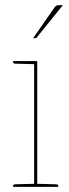

<svg xmlns="http://www.w3.org/2000/svg" viewBox="-20 -728 269 748"><path d="M113 0V-490H125V0ZM31 0V-5Q31 -7 33.5 -8.5Q36 -10 38 -10L115 -12L116 0ZM122 0 123 -12 200 -10Q202 -10 204.5 -8.5Q207 -7 207 -5V0ZM116 -490 115 -478 38 -480Q36 -480 33.5 -481.5Q31 -483 31 -485V-490ZM109 -579 191 -697Q196 -704 200 -706Q204 -708 212 -708H225L124 -583Q123 -581 120.5 -580Q118 -579 116 -579Z"/></svg>

Font: Aleo Thin
Style: Regular
Weight: 250
Designer: Alessio Laiso
Foundry: Alessio Laiso
Version: Version 2.001;gftools[0.9.29]